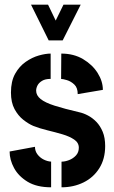

<svg xmlns="http://www.w3.org/2000/svg" viewBox="-20 -792 487 817"><path d="M187.2 -620.1 112 -772.1H184.5L217 -704.5L250.1 -772.1H323.4L246.7 -620.1ZM241.8 5V-104.1Q256.6 -104.1 273.8 -110.7Q291.1 -117.3 303.3 -130.6Q315.4 -143.8 315.4 -163.5Q315.4 -184.7 295.9 -198Q276.3 -211.4 246 -220.4Q215.7 -229.3 182.3 -237.4Q148.9 -245.5 121.5 -256.3Q100.8 -265.2 79 -282.4Q57.1 -299.6 41.8 -327.9Q26.6 -356.2 26.6 -398.2Q26.6 -446.3 44.4 -478.1Q62.2 -510 89.5 -528.9Q116.7 -547.8 145.3 -555.9Q174 -564 195.5 -564V-456.3Q172.5 -456.3 158.9 -448Q145.3 -439.7 139.5 -428.3Q133.8 -417 133.8 -406.3Q133.8 -386 152.9 -370.6Q172 -355.2 212.5 -342.3Q253 -329.4 316.4 -314.6Q334.8 -310.8 354.1 -300.6Q373.5 -290.5 390 -273.5Q406.6 -256.4 417.1 -231Q427.5 -205.7 427.5 -170.8Q427.5 -115.5 402.5 -76Q377.5 -36.4 335.3 -15.7Q293 5 241.8 5ZM197.5 5Q136.6 5 97.6 -18.5Q58.7 -42.1 39.8 -77.1Q20.9 -112.1 20.9 -147.3L128.8 -167.3Q128.8 -149.1 139.5 -135Q150.2 -120.9 166.1 -113Q182.1 -105.1 197.5 -104.3ZM310.7 -391.5Q310.7 -418.8 296.3 -432.3Q281.9 -445.9 264.9 -451Q248 -456.1 240 -456.1L240.8 -564Q293.8 -564 333.6 -540.4Q373.3 -516.7 395.5 -481.4Q417.7 -446.1 417.7 -409.6Z"/></svg>

Font: Stick No Bills ExtraLight
Style: Regular
Weight: 200
Designer: Kosala Senevirathne, Siva Puranthara, Lasantha Premarathna, Tharique Azeez
Foundry: mooniak
Version: Version 2.000